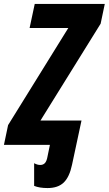

<svg xmlns="http://www.w3.org/2000/svg" viewBox="-59 -734 551 973"><path d="M114 208V93Q130 102 145 102Q160 102 169 92Q178 82 182 58L194 0H-39L-18 -100L287 -592H91L117 -714H472L451 -614L146 -123H354L306 101Q293 163 264 191Q235 219 182 219Q141 219 114 208Z"/></svg>

Font: Noto Sans Display Ex Bold Cond
Style: Italic
Weight: 800
Width: 3
Italic angle: -12°
Designer: Monotype Design team
Foundry: Monotype Imaging Inc.
Version: Version 1.000